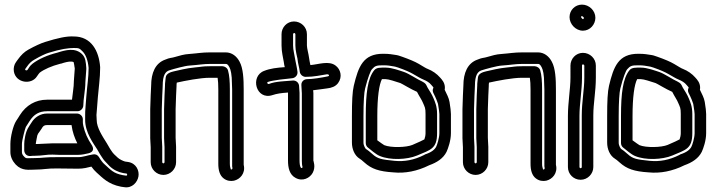

<svg xmlns="http://www.w3.org/2000/svg" viewBox="-20 -736 3105 832"><path d="M341 -279C341 -307 350 -346 350 -381L354 -437V-441C352 -466 351 -486 336 -501C306 -531 263 -519 229 -508C185 -497 147 -480 121 -460C115 -455 109 -449 105 -442L99 -433C94 -428 86 -433 90 -438L98 -449C107 -462 117 -471 128 -477C155 -493 177 -503 190 -507C244 -524 278 -528 299 -528C323 -528 324 -527 338 -513C351 -500 361 -476 364 -442C364 -401 357 -359 354 -317C353 -298 348 -251 349 -236V-216C349 -161 386 -113 401 -89L415 -65C424 -50 431 -41 439 -33L454 -17C470 -1 492 10 514 14L528 16C532 17 533 26 526 25L512 23C471 15 461 1 432 -25C426 -30 418 -40 409 -55C404 -64 394 -69 384 -67C358 -63 340 -55 319 -55H230C181 -56 164 -51 132 -51C94 -51 94 -47 84 -58C77 -65 75 -71 75 -77V-112C75 -128 89 -180 92 -186C98 -196 102 -202 108 -211C127 -241 150 -254 184 -254H316C331 -254 341 -268 341 -279ZM292 -304H184C134 -304 93 -280 66 -237C61 -228 55 -220 50 -212C37 -192 25 -143 25 -112V-77C25 -57 34 -38 48 -23C76 6 106 -1 132 -1C171 -1 185 -7 229 -6C252 -6 282 -5 319 -5C342 -5 360 -10 376 -14C383 -4 391 5 399 12C424 34 448 62 504 73L518 75C553 81 576 53 580 28C584 4 571 -28 536 -34L522 -36C514 -38 497 -46 490 -53L474 -68C471 -71 465 -78 457 -91L443 -115C425 -144 399 -182 399 -216C399 -223 398 -230 398 -238C398 -244 403 -294 404 -314C407 -353 414 -397 414 -443V-445C409 -516 375 -578 300 -578C269 -580 229 -571 175 -554C156 -548 132 -537 103 -521C85 -511 71 -497 58 -479L50 -468C41 -456 38 -441 40 -427C48 -376 116 -367 140 -405L147 -415C149 -418 152 -421 152 -421C170 -435 203 -450 242 -460H244C279 -472 294 -470 299 -467C300 -463 302 -455 304 -439L300 -384V-382C300 -359 295 -334 292 -304ZM314 -244H184C155 -244 130 -228 116 -204C106 -188 95 -176 89 -145C86 -130 85 -121 85 -112V-85C85 -75 92 -58 113 -60C118 -61 124 -61 132 -61C163 -61 184 -67 208 -66C218 -66 227 -65 235 -65H319C336 -65 351 -69 360 -71C360 -71 399 -76 376 -110C360 -134 348 -160 341 -191C339 -199 339 -206 339 -208V-219C339 -234 325 -244 314 -244ZM315 -115H235H209C197 -115 135 -111 135 -112C135 -113 136 -122 139 -136C143 -160 144 -153 160 -178C167 -191 172 -194 184 -194H290C294 -164 303 -139 315 -115Z M986 -348V-18C986 -15 986 -12 987 -10C989 -3 983 0 980 -2C979 -10 976 -11 976 -26V-348C976 -383 974 -410 968 -431C965 -442 953 -449 944 -449H889C856 -449 852 -446 827 -444C784 -440 759 -432 734 -427C722 -424 700 -419 698 -400L696 -382C695 -376 695 -369 695 -365L693 -324L691 -263V-138V-137L693 -98V-33C693 -31 690 -28 688 -28C686 -28 683 -31 683 -33V-99V-100L681 -139V-263L683 -321L685 -363V-364C685 -412 698 -426 713 -431C731 -437 782 -451 802 -452C845 -455 859 -459 891 -459H958C963 -459 967 -458 974 -445C980 -434 985 -412 985 -375C985 -366 986 -357 986 -348ZM688 22C718 22 743 -3 743 -33V-99V-100L741 -139V-263L743 -322L745 -363V-364C745 -367 745 -373 746 -378C782 -386 847 -399 889 -399H923C925 -387 926 -369 926 -348V-26C926 1 932 24 949 37C963 48 980 50 994 47C1020 41 1045 15 1036 -22V-348C1036 -393 1034 -440 1018 -469C1006 -492 985 -509 958 -509H891C854 -509 839 -505 799 -502C779 -501 758 -495 734 -488C725 -485 715 -486 697 -478C653 -463 635 -420 635 -365L633 -323L631 -263V-138V-137L633 -98V-33C633 -3 658 22 688 22Z M1255 -593C1258 -593 1260 -590 1260 -588V-539C1260 -516 1268 -488 1269 -482C1271 -459 1277 -445 1279 -425C1281 -412 1293 -403 1304 -403C1342 -403 1369 -410 1396 -414C1406 -415 1410 -407 1400 -405C1372 -399 1333 -393 1311 -393C1298 -393 1285 -383 1286 -367L1288 -331V-40C1288 -14 1292 -13 1291 -11C1286 -2 1278 -11 1278 -40V-332V-334L1276 -364C1275 -377 1264 -388 1249 -387C1218 -384 1174 -384 1145 -372C1139 -371 1135 -379 1141 -381C1164 -389 1218 -394 1246 -397C1259 -398 1271 -410 1269 -425C1266 -449 1262 -461 1260 -474C1256 -500 1250 -519 1250 -539V-588C1250 -591 1253 -593 1255 -593ZM1254 -643C1223 -643 1200 -617 1200 -588V-539C1200 -510 1207 -486 1210 -466C1211 -458 1212 -452 1214 -445C1181 -443 1150 -439 1125 -429C1062 -406 1089 -300 1161 -324C1179 -330 1198 -333 1228 -335V-331V-40C1228 -10 1234 21 1261 35C1292 52 1323 35 1335 13C1349 -13 1338 -38 1338 -40V-332V-333L1337 -345C1358 -347 1381 -351 1398 -353C1416 -355 1434 -361 1445 -376C1465 -403 1456 -436 1434 -452C1405 -474 1361 -457 1325 -454C1323 -466 1320 -476 1319 -487C1317 -503 1310 -527 1310 -539V-588C1310 -619 1284 -643 1254 -643Z M1858 -333C1868 -314 1877 -291 1878 -286C1882 -263 1884 -246 1884 -242V-159C1884 -139 1874 -107 1870 -100C1864 -88 1850 -76 1822 -67C1821 -67 1820 -65 1819 -65C1774 -42 1732 -35 1690 -39C1633 -45 1617 -47 1593 -69C1582 -79 1573 -86 1565 -91C1564 -92 1555 -104 1555 -118V-233C1555 -295 1558 -336 1562 -352C1574 -400 1586 -430 1592 -436C1605 -451 1612 -453 1640 -453C1665 -453 1667 -451 1688 -448C1690 -448 1697 -446 1706 -443C1735 -433 1757 -423 1769 -416C1790 -404 1803 -396 1813 -392C1830 -385 1841 -378 1849 -368L1856 -360C1858 -358 1859 -358 1857 -353C1854 -346 1855 -339 1858 -333ZM1907 -347C1910 -363 1905 -379 1894 -392L1887 -400C1873 -416 1855 -429 1832 -438C1828 -439 1815 -447 1795 -459C1778 -469 1754 -479 1723 -490C1712 -494 1703 -497 1694 -498C1679 -500 1669 -503 1640 -503C1554 -503 1533 -448 1513 -364C1507 -339 1505 -297 1505 -233V-118C1505 -91 1516 -62 1539 -48C1543 -46 1550 -40 1559 -32C1590 -4 1622 7 1685 11C1735 16 1788 6 1840 -20C1874 -32 1901 -50 1915 -78C1922 -93 1934 -127 1934 -159V-242C1934 -253 1932 -269 1928 -294C1925 -312 1916 -328 1907 -347ZM1874 -242C1874 -276 1865 -294 1859 -309C1851 -329 1841 -342 1833 -356L1827 -368C1823 -376 1813 -381 1809 -383C1792 -390 1752 -417 1731 -424C1712 -430 1679 -443 1651 -443C1629 -443 1612 -444 1602 -432C1573 -397 1565 -331 1565 -233V-116C1565 -108 1569 -100 1575 -96C1586 -88 1608 -67 1626 -60C1671 -41 1744 -44 1787 -62C1846 -87 1874 -91 1874 -159ZM1824 -242V-159C1824 -150 1822 -140 1819 -132C1812 -128 1793 -119 1767 -108C1741 -97 1674 -95 1645 -107C1643 -108 1627 -119 1615 -128V-233C1615 -316 1623 -370 1635 -393H1651C1664 -393 1693 -383 1715 -376C1721 -374 1761 -349 1787 -338C1797 -318 1808 -303 1813 -290C1821 -271 1824 -269 1824 -242Z M2339 -348V-18C2339 -15 2339 -12 2340 -10C2342 -3 2336 0 2333 -2C2332 -10 2329 -11 2329 -26V-348C2329 -383 2327 -410 2321 -431C2318 -442 2306 -449 2297 -449H2242C2209 -449 2205 -446 2180 -444C2137 -440 2112 -432 2087 -427C2075 -424 2053 -419 2051 -400L2049 -382C2048 -376 2048 -369 2048 -365L2046 -324L2044 -263V-138V-137L2046 -98V-33C2046 -31 2043 -28 2041 -28C2039 -28 2036 -31 2036 -33V-99V-100L2034 -139V-263L2036 -321L2038 -363V-364C2038 -412 2051 -426 2066 -431C2084 -437 2135 -451 2155 -452C2198 -455 2212 -459 2244 -459H2311C2316 -459 2320 -458 2327 -445C2333 -434 2338 -412 2338 -375C2338 -366 2339 -357 2339 -348ZM2041 22C2071 22 2096 -3 2096 -33V-99V-100L2094 -139V-263L2096 -322L2098 -363V-364C2098 -367 2098 -373 2099 -378C2135 -386 2200 -399 2242 -399H2276C2278 -387 2279 -369 2279 -348V-26C2279 1 2285 24 2302 37C2316 48 2333 50 2347 47C2373 41 2398 15 2389 -22V-348C2389 -393 2387 -440 2371 -469C2359 -492 2338 -509 2311 -509H2244C2207 -509 2192 -505 2152 -502C2132 -501 2111 -495 2087 -488C2078 -485 2068 -486 2050 -478C2006 -463 1988 -420 1988 -365L1986 -323L1984 -263V-138V-137L1986 -98V-33C1986 -3 2011 22 2041 22Z M2502 -452C2502 -455 2504 -457 2506 -457C2509 -457 2512 -454 2512 -452V-399C2512 -346 2501 -296 2501 -235V-12C2501 -9 2498 -7 2496 -7C2493 -7 2491 -10 2491 -12V-234C2491 -285 2502 -345 2502 -399ZM2452 -452V-399C2452 -352 2441 -291 2441 -234V-12C2441 19 2466 43 2496 43C2527 43 2551 17 2551 -12V-235C2551 -289 2562 -339 2562 -399V-452C2562 -483 2536 -507 2506 -507C2475 -507 2452 -481 2452 -452ZM2498 -662C2498 -665 2499 -666 2502 -666C2504 -666 2510 -661 2510 -659C2510 -655 2508 -653 2506 -653C2504 -653 2498 -660 2498 -662ZM2448 -662C2448 -632 2474 -603 2506 -603C2537 -603 2560 -630 2560 -659C2560 -690 2533 -716 2502 -716C2472 -716 2448 -692 2448 -662Z M2964 -333C2974 -314 2983 -291 2984 -286C2988 -263 2990 -246 2990 -242V-159C2990 -139 2980 -107 2976 -100C2970 -88 2956 -76 2928 -67C2927 -67 2926 -65 2925 -65C2880 -42 2838 -35 2796 -39C2739 -45 2723 -47 2699 -69C2688 -79 2679 -86 2671 -91C2670 -92 2661 -104 2661 -118V-233C2661 -295 2664 -336 2668 -352C2680 -400 2692 -430 2698 -436C2711 -451 2718 -453 2746 -453C2771 -453 2773 -451 2794 -448C2796 -448 2803 -446 2812 -443C2841 -433 2863 -423 2875 -416C2896 -404 2909 -396 2919 -392C2936 -385 2947 -378 2955 -368L2962 -360C2964 -358 2965 -358 2963 -353C2960 -346 2961 -339 2964 -333ZM3013 -347C3016 -363 3011 -379 3000 -392L2993 -400C2979 -416 2961 -429 2938 -438C2934 -439 2921 -447 2901 -459C2884 -469 2860 -479 2829 -490C2818 -494 2809 -497 2800 -498C2785 -500 2775 -503 2746 -503C2660 -503 2639 -448 2619 -364C2613 -339 2611 -297 2611 -233V-118C2611 -91 2622 -62 2645 -48C2649 -46 2656 -40 2665 -32C2696 -4 2728 7 2791 11C2841 16 2894 6 2946 -20C2980 -32 3007 -50 3021 -78C3028 -93 3040 -127 3040 -159V-242C3040 -253 3038 -269 3034 -294C3031 -312 3022 -328 3013 -347ZM2980 -242C2980 -276 2971 -294 2965 -309C2957 -329 2947 -342 2939 -356L2933 -368C2929 -376 2919 -381 2915 -383C2898 -390 2858 -417 2837 -424C2818 -430 2785 -443 2757 -443C2735 -443 2718 -444 2708 -432C2679 -397 2671 -331 2671 -233V-116C2671 -108 2675 -100 2681 -96C2692 -88 2714 -67 2732 -60C2777 -41 2850 -44 2893 -62C2952 -87 2980 -91 2980 -159ZM2930 -242V-159C2930 -150 2928 -140 2925 -132C2918 -128 2899 -119 2873 -108C2847 -97 2780 -95 2751 -107C2749 -108 2733 -119 2721 -128V-233C2721 -316 2729 -370 2741 -393H2757C2770 -393 2799 -383 2821 -376C2827 -374 2867 -349 2893 -338C2903 -318 2914 -303 2919 -290C2927 -271 2930 -269 2930 -242Z"/></svg>

Font: Squarish
Style: Fog
Weight: 400
Foundry: Cannot Into Space Fonts
Version: Version 0.272